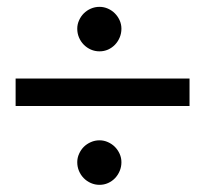

<svg xmlns="http://www.w3.org/2000/svg" viewBox="-20 -526 590 552"><path d="M266.1 -378.4Q252.9 -378.4 241.2 -383.5Q229.5 -388.7 220.7 -397.7Q211.9 -406.7 207 -418.5Q202.1 -430.2 202.1 -443.4Q202.1 -456.1 207.3 -467.5Q212.4 -479 220.9 -487.5Q229.5 -496.1 241.2 -501.2Q252.9 -506.3 266.1 -506.3Q278.8 -506.3 290.3 -501.2Q301.8 -496.1 310.3 -487.5Q318.8 -479 324 -467.5Q329.1 -456.1 329.1 -443.4Q329.1 -430.2 324.2 -418.5Q319.3 -406.7 310.8 -397.7Q302.2 -388.7 290.8 -383.5Q279.3 -378.4 266.1 -378.4ZM266.1 5.4Q252.9 5.4 241.2 0.2Q229.5 -4.9 220.7 -13.9Q211.9 -22.9 207 -34.7Q202.1 -46.4 202.1 -59.6Q202.1 -72.3 207.3 -83.7Q212.4 -95.2 220.9 -103.8Q229.5 -112.3 241.2 -117.4Q252.9 -122.6 266.1 -122.6Q278.8 -122.6 290.3 -117.4Q301.8 -112.3 310.3 -103.8Q318.8 -95.2 324 -83.7Q329.1 -72.3 329.1 -59.6Q329.1 -46.4 324.2 -34.7Q319.3 -22.9 310.8 -13.9Q302.2 -4.9 290.8 0.2Q279.3 5.4 266.1 5.4ZM24.9 -221.2V-300.3H524.9V-221.2Z"/></svg>

Font: Twentytwelve Slab
Style: TwentytwelveSlab
Weight: 700
Designer: Domenico Catapano
Version: Version 1.00 2012